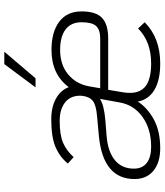

<svg xmlns="http://www.w3.org/2000/svg" viewBox="42 -774 744 867"><g transform="rotate(-90 413.5 -341.0)"><path d="M430 -159Q427 -141 427 -126Q427 -77 459.5 -53.5Q492 -30 560 -30Q659 -30 718 -89L746 -59Q675 11 560 11Q485 11 441 -15Q397 -41 388 -90Q357 -44 304.5 -16.5Q252 11 177 11Q112 11 75 -20Q38 -51 38 -105Q38 -247 232 -266L319 -274Q371 -278 390.5 -293Q410 -308 414 -343Q417 -391 386 -417Q355 -443 300 -443Q238 -443 202.5 -428Q167 -413 137 -380L108 -406Q137 -442 182 -461.5Q227 -481 307 -481Q363 -481 401 -460Q439 -439 453 -402Q511 -480 621 -480Q702 -480 748.5 -445Q795 -410 795 -344Q795 -279 765.5 -251.5Q736 -224 673 -224H441ZM448 -260H672Q712 -260 729 -278.5Q746 -297 746 -344Q746 -392 713.5 -416.5Q681 -441 621 -441Q555 -441 511.5 -405.5Q468 -370 457 -312ZM400 -261Q373 -243 306 -237L231 -231Q161 -225 123 -193.5Q85 -162 85 -108Q85 -70 110.5 -50Q136 -30 184 -30Q264 -30 318.5 -69Q373 -108 384 -173ZM557 -693H613L493 -552H452Z"/></g></svg>

Font: KoHo Light
Style: Italic
Weight: 300
Italic angle: -10°
Version: Version 1.000; ttfautohint (v1.6)